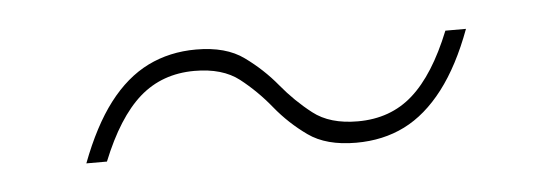

<svg xmlns="http://www.w3.org/2000/svg" viewBox="-25 -320 559 195"><g transform="rotate(-5 254.0 -222.0)"><path d="M453.5 -273.5Q440 -237 422 -213.5Q404 -190 382 -179Q360 -168 332.5 -168Q302 -168 283.8 -181Q265.5 -194 251.5 -211.2Q237.5 -228.5 220.5 -241.8Q203.5 -255 175 -255Q142 -255 119 -234.8Q96 -214.5 78.5 -171H57.5Q71.5 -208 89.2 -231.2Q107 -254.5 129.2 -265.5Q151.5 -276.5 178.5 -276.5Q209 -276.5 227.2 -263.2Q245.5 -250 259.5 -233Q273.5 -216 290.5 -202.8Q307.5 -189.5 336 -189.5Q369.5 -189.5 392.2 -209.8Q415 -230 432.5 -273.5Z"/></g></svg>

Font: Newsreader 24pt ExtraLight
Style: Italic
Weight: 250
Italic angle: -17°
Designer: Hugues Gentile
Foundry: Production Type
Version: Version 1.003